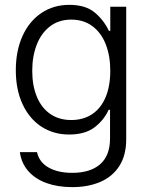

<svg xmlns="http://www.w3.org/2000/svg" viewBox="-20 -558 610 788"><path d="M61.5 66.4H131.8Q141.1 107.9 179.4 129.6Q217.8 151.4 276.4 151.4Q350.6 151.4 391.1 116Q431.6 80.6 431.6 9.8V-107.4H425.8Q406.7 -64.9 367.9 -35.4Q329.1 -5.9 263.7 -5.9Q200.2 -5.9 150.6 -37.8Q101.1 -69.8 73 -129.6Q44.9 -189.5 44.9 -269.5Q44.9 -349.6 72.5 -410.4Q100.1 -471.2 149.9 -504.6Q199.7 -538.1 264.6 -538.1Q330.6 -538.1 367.9 -507.3Q405.3 -476.6 426.8 -431.6H432.6V-530.3H498V13.7Q498 79.1 470 123Q441.9 167 391.8 188.5Q341.8 210 276.4 210Q217.3 210 171.1 193.4Q125 176.8 96.4 144.5Q67.9 112.3 61.5 66.4ZM432.6 -267.6Q432.6 -329.1 413.8 -376.7Q395 -424.3 358.9 -450.9Q322.8 -477.5 272.5 -477.5Q221.7 -477.5 185.5 -450Q149.4 -422.4 130.9 -374.8Q112.3 -327.1 112.3 -267.6Q112.3 -207.5 130.9 -161.9Q149.4 -116.2 185.5 -90.8Q221.7 -65.4 272.5 -65.4Q322.3 -65.4 358.4 -89.6Q394.5 -113.8 413.6 -159.4Q432.6 -205.1 432.6 -267.6Z"/></svg>

Font: Pretendard JP Light
Style: Regular
Weight: 300
Designer: Base glyphs from Inter by Rasmus Andersson; Hangeul glyphs from Noto Sans CJK(Source Han Sans) by Jang Soo-young and Kan
Foundry: Kil Hyung-jin
Version: Version 1.309